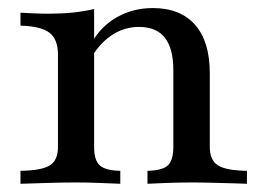

<svg xmlns="http://www.w3.org/2000/svg" viewBox="-20 -447 638 467"><path d="M338.7 0V-31.5Q375 -32.3 388.3 -44.8Q401.6 -57.3 401.6 -89.5V-276.6Q401.6 -329 381 -355.2Q360.5 -381.5 317.7 -381.5Q283.9 -381.5 254.8 -363.3Q225.8 -345.2 204 -310.5L204.8 -346Q226.6 -383.9 265.3 -405.6Q304 -427.4 351.6 -427.4Q418.5 -427.4 454.4 -386.7Q490.3 -346 490.3 -268.5V-89.5Q490.3 -57.3 510.1 -44.8Q529.8 -32.3 580.6 -31.5V0Q567.7 -0.8 545.6 -1.2Q523.4 -1.6 497.6 -2.4Q471.8 -3.2 447.6 -3.2Q415.3 -3.2 384.7 -2Q354 -0.8 338.7 0ZM29.8 0V-31.5Q81.5 -32.3 101.2 -44.8Q121 -57.3 121 -89.5V-313.7Q121 -351.6 100.4 -367.3Q79.8 -383.1 29.8 -384.7V-416.1Q46 -415.3 63.3 -414.5Q80.6 -413.7 99.2 -413.7Q130.6 -413.7 157.7 -416.5Q184.7 -419.4 208.9 -425V-89.5Q208.9 -57.3 222.6 -44.8Q236.3 -32.3 272.6 -31.5V0Q252.4 -0.8 223.4 -2Q194.4 -3.2 163.7 -3.2Q129.8 -3.2 93.5 -2Q57.3 -0.8 29.8 0Z"/></svg>

Font: Playfair 12pt Medium
Style: Regular
Weight: 500
Designer: Claus Eggers Sørensen
Foundry: Claus Eggers Sørensen
Version: Version 2.000;gftools[0.9.28]